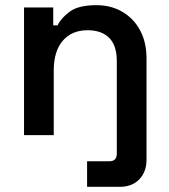

<svg xmlns="http://www.w3.org/2000/svg" viewBox="-20 -523 655 743"><path d="M73 0V-494H186V-425H203Q216 -453 250 -478Q284 -503 353 -503Q410 -503 454 -477Q498 -451 522.5 -405Q547 -359 547 -296V0H432V-287Q432 -347 402.5 -376.5Q373 -406 319 -406Q258 -406 223 -365.5Q188 -325 188 -250V0ZM317 200V101H404Q432 101 432 71V0H547V95Q547 142 519 171Q491 200 443 200Z"/></svg>

Font: Space Grotesk SemiBold
Style: Regular
Weight: 600
Designer: Florian Karsten
Foundry: Florian Karsten
Version: Version 2.000